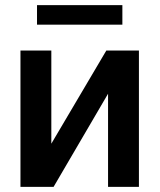

<svg xmlns="http://www.w3.org/2000/svg" viewBox="-20 -727 621 747"><path d="M393.6 -530.3H520.5V0H400.4V-362.3L188.5 0H59.6V-530.3H179.7V-168ZM456.1 -630.9H124V-707H456.1Z"/></svg>

Font: Pretendard JP SemiBold
Style: Regular
Weight: 600
Designer: Base glyphs from Inter by Rasmus Andersson; Hangeul glyphs from Noto Sans CJK(Source Han Sans) by Jang Soo-young and Kan
Foundry: Kil Hyung-jin
Version: Version 1.309